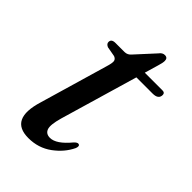

<svg xmlns="http://www.w3.org/2000/svg" viewBox="-169 -583 654 654"><g transform="rotate(45 158.0 -255.5)"><path d="M105 -395.5 69 -402Q57.5 -407 57.5 -416Q57.5 -430.5 76.5 -430.5H120.5Q135 -430.5 145 -443L205 -508.5Q213.5 -520.5 225 -520.5Q239 -520.5 239 -506Q239 -496.5 233.5 -479L219 -429.5H304.5Q316 -429.5 316 -419Q316 -398 288 -398H210L128 -118Q116 -76 122 -60Q128 -44 147.5 -44Q177.5 -44 215.5 -90Q225 -100 231 -98.5Q240 -96.5 234.5 -82Q217 -45 180.5 -18.2Q144 8.5 96 8.5Q4 8.5 40 -108L111.5 -353Q118 -374 116.8 -382.8Q115.5 -391.5 105 -395.5Z"/></g></svg>

Font: Fraunces 144pt Soft
Style: Italic
Weight: 400
Italic angle: -16°
Version: Version 1.000;[b76b70a41]